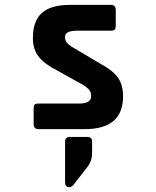

<svg xmlns="http://www.w3.org/2000/svg" viewBox="-20 -530 640 788"><path d="M358 51V98Q358 133 335 160L282 228Q274 238 264 238Q247 238 247 218V52Q247 32 266 32H339Q358 32 358 51ZM328 0H138Q118 0 118 -21V-85Q118 -96 122 -100.5Q126 -105 138 -105H305Q354 -105 354 -135V-140Q354 -164 313 -186L214 -241Q163 -267 139 -297Q115 -327 115 -374Q115 -444 152 -477Q189 -510 268 -510H435Q455 -510 455 -489V-424Q455 -413 451 -408.5Q447 -404 435 -404H296Q247 -404 247 -379V-374Q247 -352 290 -329L391 -269Q443 -241 464 -211.5Q485 -182 485 -134Q485 0 328 0Z"/></svg>

Font: RajdhaniMono
Style: Bold
Weight: 700
Monospace: yes
Designer: Satya Rajpurohit, Jyotish Sonowal
Foundry: Indian Type Foundry
Version: Version 1.201;PS 1.0;hotconv 1.0.78;makeotf.lib2.5.61930; tt